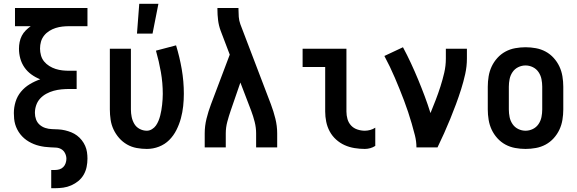

<svg xmlns="http://www.w3.org/2000/svg" viewBox="-20 -777 3040 1012"><path d="M250 215V119H270Q282 119 293.5 115.5Q305 112 313.5 103.5Q322 95 326 83Q330 71 330 60Q330 45 323 31Q316 17 303.5 9.5Q291 2 275.5 1Q260 0 245.5 -0.5Q231 -1 216 -3Q201 -5 186.5 -8.5Q172 -12 158.5 -17.5Q145 -23 132 -30.5Q119 -38 107.5 -48Q96 -58 87 -69.5Q78 -81 71 -94.5Q64 -108 60 -122Q56 -136 54.5 -151Q53 -166 53 -181Q53 -211 62 -240.5Q71 -270 90.5 -293.5Q110 -317 136.5 -333Q163 -349 192 -359Q167 -369 145.5 -384.5Q124 -400 109 -421.5Q94 -443 87 -468.5Q80 -494 80 -520Q80 -538 83.5 -555.5Q87 -573 95 -588.5Q103 -604 115.5 -616.5Q128 -629 142 -639H59V-735H441V-639H346Q327 -639 309 -637Q291 -635 273.5 -629.5Q256 -624 240 -614Q224 -604 212.5 -589.5Q201 -575 196 -557.5Q191 -540 191 -521Q191 -503 196 -485Q201 -467 212.5 -453Q224 -439 240 -429Q256 -419 273.5 -413.5Q291 -408 309 -406Q327 -404 346 -404H384V-308H346Q325 -308 304 -306Q283 -304 263 -298.5Q243 -293 224.5 -283Q206 -273 192 -258Q178 -243 171 -223Q164 -203 164 -182Q164 -164 170 -147.5Q176 -131 189 -119.5Q202 -108 219 -102.5Q236 -97 253.5 -96.5Q271 -96 288.5 -95Q306 -94 323 -90Q340 -86 356 -79.5Q372 -73 386 -62.5Q400 -52 411 -38Q422 -24 429 -8Q436 8 438.5 25Q441 42 441 59Q441 81 436.5 103Q432 125 421 144Q410 163 393 177Q376 191 355.5 200Q335 209 313.5 212Q292 215 270 215Z M754 8Q727 8 700 3Q673 -2 649.5 -15.5Q626 -29 608 -49.5Q590 -70 578.5 -94.5Q567 -119 563 -146Q559 -173 559 -200V-520H670V-200Q670 -180 674 -160.5Q678 -141 688 -124Q698 -107 716 -97.5Q734 -88 754 -88Q768 -88 781 -96Q794 -104 802 -115.5Q810 -127 815.5 -140.5Q821 -154 824.5 -168Q828 -182 830.5 -196Q833 -210 834.5 -224.5Q836 -239 837 -253.5Q838 -268 838 -282Q838 -340 828 -397Q818 -454 802 -510L908 -538Q927 -476 938 -412Q949 -348 949 -283Q949 -250 945.5 -217.5Q942 -185 933.5 -153.5Q925 -122 910 -92Q895 -62 872 -39Q849 -16 818 -4Q787 8 754 8ZM702 -600 714 -757H815L784 -600Z M1059 0V-74Q1059 -113 1068.5 -151.5Q1078 -190 1092 -227L1191 -489L1143 -615Q1133 -642 1129.5 -670.5Q1126 -699 1126 -728V-735H1237V-728Q1237 -708 1238.5 -688Q1240 -668 1247 -649L1408 -227Q1422 -190 1431.5 -151.5Q1441 -113 1441 -74V0H1330V-74Q1330 -104 1322.5 -134Q1315 -164 1304 -193L1247 -342L1196 -194Q1186 -165 1178 -135Q1170 -105 1170 -74V0Z M1903 8Q1876 8 1848.5 3.5Q1821 -1 1796.5 -12Q1772 -23 1751.5 -41.5Q1731 -60 1718 -84Q1705 -108 1699.5 -135Q1694 -162 1694 -189V-424H1575V-520H1806V-189Q1806 -169 1811.5 -149.5Q1817 -130 1830.5 -115.5Q1844 -101 1863.5 -94.5Q1883 -88 1903 -88Q1917 -88 1931.5 -92Q1946 -96 1958 -104V-8Q1946 0 1931.5 4Q1917 8 1903 8Z M2175 0Q2175 -32 2167 -63.5Q2159 -95 2150 -126Q2141 -157 2131 -187Q2121 -217 2109.5 -247.5Q2098 -278 2086 -307.5Q2074 -337 2061.5 -366.5Q2049 -396 2035 -425Q2021 -454 2006 -482L2104 -528Q2126 -487 2146 -444Q2166 -401 2184 -357.5Q2202 -314 2218.5 -270Q2235 -226 2249 -181Q2263 -215 2276.5 -250Q2290 -285 2301.5 -321Q2313 -357 2321.5 -393.5Q2330 -430 2330 -468V-520H2441V-468Q2441 -427 2432 -386.5Q2423 -346 2410.5 -306.5Q2398 -267 2383.5 -228Q2369 -189 2353.5 -151Q2338 -113 2321 -75Q2304 -37 2286 0Z M2750 8Q2723 8 2695.5 3Q2668 -2 2644 -15Q2620 -28 2601.5 -48.5Q2583 -69 2571.5 -93.5Q2560 -118 2555.5 -145.5Q2551 -173 2551 -200V-320Q2551 -347 2555.5 -374.5Q2560 -402 2571.5 -426.5Q2583 -451 2601.5 -471.5Q2620 -492 2644 -505Q2668 -518 2695.5 -523Q2723 -528 2750 -528Q2777 -528 2804.5 -523Q2832 -518 2856 -505Q2880 -492 2898.5 -471.5Q2917 -451 2928.5 -426.5Q2940 -402 2944.5 -374.5Q2949 -347 2949 -320V-200Q2949 -173 2944.5 -145.5Q2940 -118 2928.5 -93.5Q2917 -69 2898.5 -48.5Q2880 -28 2856 -15Q2832 -2 2804.5 3Q2777 8 2750 8ZM2750 -88Q2770 -88 2788.5 -97Q2807 -106 2818.5 -123Q2830 -140 2834 -160Q2838 -180 2838 -200V-320Q2838 -340 2834 -360Q2830 -380 2818.5 -397Q2807 -414 2788.5 -423Q2770 -432 2750 -432Q2730 -432 2711.5 -423Q2693 -414 2681.5 -397Q2670 -380 2666 -360Q2662 -340 2662 -320V-200Q2662 -180 2666 -160Q2670 -140 2681.5 -123Q2693 -106 2711.5 -97Q2730 -88 2750 -88Z"/></svg>

Font: Iosevka Term Curly
Style: Bold
Weight: 700
Designer: Belleve Invis
Foundry: Belleve Invis
Version: Version 32.3.0